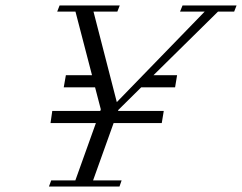

<svg xmlns="http://www.w3.org/2000/svg" viewBox="-20 -683 886 703"><path d="M159.2 0 167.5 -22.5H255.9L331.1 -232.4H165L171.4 -276.9H347.2L349.1 -282.7L328.1 -363.3H213.4L221.2 -407.7H316.9L256.3 -640.6H189.5L198.2 -663.1H418.5L409.7 -640.6H322.3L407.7 -309.1L729.5 -640.6H639.2L648.4 -663.1H846.2L837.4 -640.6H778.3L542 -407.7H628.4L621.1 -363.3H497.1L413.6 -280.8L412.1 -276.9H579.6L572.3 -232.4H396L320.8 -22.5H425.3L417.5 0Z"/></svg>

Font: Elstob Light
Style: Italic
Weight: 300
Italic angle: -20°
Designer: Peter S. Baker
Version: Version 1.015